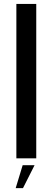

<svg xmlns="http://www.w3.org/2000/svg" viewBox="-20 -805 272 976"><path d="M63.2 0H164.3V-785H63.2ZM59.7 151.4H96.8L155.7 34.8H95.2Z"/></svg>

Font: Anybody Thin
Style: Regular
Weight: 100
Designer: Tyler Finck
Foundry: Etcetera Type Company
Version: Version 1.114;gftools[0.9.25]